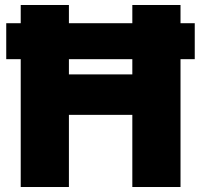

<svg xmlns="http://www.w3.org/2000/svg" viewBox="-20 -749 806 769"><path d="M63 0V-512H5V-656H63V-729H256V-656H510V-729H703V-656H760V-512H703V0H510V-289H256V0ZM256 -451H510V-512H256Z"/></svg>

Font: BDO Grotesk Black
Style: Regular
Weight: 900
Designer: Deni Anggara
Foundry: Lokal Container
Version: Version 2.000